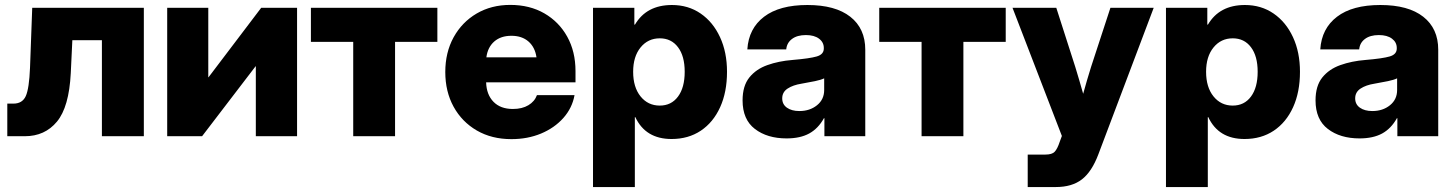

<svg xmlns="http://www.w3.org/2000/svg" viewBox="-20 -547 5842 771"><path d="M9.3 0V-130.9H33.7Q69.8 -130.9 83.5 -161.1Q97.2 -191.4 100.6 -275.9L109.4 -515.6H557.6V0H389.2V-385.7H270.5L264.2 -253.4Q257.3 -117.2 208.7 -58.6Q160.2 0 79.6 0Z M1172.9 0H1007.3V-280.8H1006.3L791.5 0H651.4V-515.6H816.4V-236.8H817.4L1028.8 -515.6H1172.9Z M1398.4 0V-378.9H1228.5V-515.6H1736.3V-378.9H1566.4V0Z M2033.7 11.7Q1954.6 11.7 1894.8 -22.9Q1835 -57.6 1801.5 -118.4Q1768.1 -179.2 1768.1 -257.8Q1768.1 -336.4 1801.5 -397.2Q1835 -458 1894 -492.7Q1953.1 -527.3 2029.3 -527.3Q2106.9 -527.3 2165.8 -493.4Q2224.6 -459.5 2257.8 -399.7Q2291 -339.8 2291 -261.7V-216.3H1932.1Q1933.6 -167 1961.7 -138.2Q1989.7 -109.4 2039.6 -109.4Q2076.7 -109.4 2101.8 -124.5Q2127 -139.6 2136.2 -165H2287.1Q2277.8 -113.3 2242.2 -73.2Q2206.5 -33.2 2152.6 -10.7Q2098.6 11.7 2033.7 11.7ZM1933.1 -316.9H2134.3Q2128.4 -357.4 2102.1 -380.4Q2075.7 -403.3 2033.7 -403.3Q1991.2 -403.3 1964.8 -380.4Q1938.5 -357.4 1933.1 -316.9Z M2361.3 204.1V-515.6H2527.3V-448.2H2529.8Q2576.2 -526.9 2678.2 -526.9Q2743.7 -526.9 2793.5 -492.7Q2843.3 -458.5 2871.3 -397.9Q2899.4 -337.4 2899.4 -258.8Q2899.4 -177.2 2871.8 -116.5Q2844.2 -55.7 2794.2 -22.2Q2744.1 11.2 2676.8 11.2Q2572.3 11.2 2531.2 -76.7H2529.3V204.1ZM2629.4 -123Q2675.8 -123 2702.6 -159.2Q2729.5 -195.3 2729.5 -258.8Q2729.5 -321.8 2702.6 -357.4Q2675.8 -393.1 2629.4 -393.1Q2582 -393.1 2552.2 -356.4Q2522.5 -319.8 2522.5 -258.8Q2522.5 -196.8 2552.2 -159.9Q2582 -123 2629.4 -123Z M3138.7 8.8Q3061 8.8 3011.5 -29.1Q2961.9 -66.9 2961.9 -144Q2961.9 -202.1 2989 -235.8Q3016.1 -269.5 3061.5 -285.6Q3106.9 -301.8 3162.1 -306.2Q3231.4 -312 3259.8 -320.3Q3288.1 -328.6 3288.1 -352.1V-354.5Q3288.1 -377.4 3268.8 -391.8Q3249.5 -406.2 3216.3 -406.2Q3181.2 -406.2 3160.4 -390.6Q3139.6 -375 3137.2 -348.6H2981Q2986.3 -432.6 3048.1 -479.7Q3109.9 -526.9 3222.2 -526.9Q3334.5 -526.9 3394.5 -479.7Q3454.6 -432.6 3454.6 -347.2V0H3290.5V-72.3H3288.6Q3265.6 -30.8 3229.5 -11Q3193.4 8.8 3138.7 8.8ZM3189.9 -101.1Q3231.9 -101.1 3260.7 -124.3Q3289.6 -147.5 3289.6 -185.5V-232.4Q3276.4 -226.1 3252.9 -221.2Q3229.5 -216.3 3198.2 -210.9Q3164.6 -205.6 3142.8 -191.4Q3121.1 -177.2 3121.1 -151.9Q3121.1 -127.9 3140.1 -114.5Q3159.2 -101.1 3189.9 -101.1Z M3680.7 0V-378.9H3510.7V-515.6H4018.6V-378.9H3848.6V0Z M4106.9 204.1V73.7H4178.2Q4204.6 73.7 4215.3 62.3Q4226.1 50.8 4235.4 22.5L4244.1 -1L4045.9 -515.6H4221.7L4297.9 -278.3Q4306.2 -251.5 4314 -224.6Q4321.8 -197.8 4329.6 -170.4Q4336.9 -197.8 4345 -224.6Q4353 -251.5 4361.3 -278.3L4439 -515.6H4612.8L4390.6 72.8Q4364.3 142.6 4324.5 173.3Q4284.7 204.1 4219.7 204.1Z M4662.1 204.1V-515.6H4828.1V-448.2H4830.6Q4877 -526.9 4979 -526.9Q5044.4 -526.9 5094.2 -492.7Q5144 -458.5 5172.1 -397.9Q5200.2 -337.4 5200.2 -258.8Q5200.2 -177.2 5172.6 -116.5Q5145 -55.7 5095 -22.2Q5044.9 11.2 4977.5 11.2Q4873 11.2 4832 -76.7H4830.1V204.1ZM4930.2 -123Q4976.6 -123 5003.4 -159.2Q5030.3 -195.3 5030.3 -258.8Q5030.3 -321.8 5003.4 -357.4Q4976.6 -393.1 4930.2 -393.1Q4882.8 -393.1 4853 -356.4Q4823.2 -319.8 4823.2 -258.8Q4823.2 -196.8 4853 -159.9Q4882.8 -123 4930.2 -123Z M5439.5 8.8Q5361.8 8.8 5312.3 -29.1Q5262.7 -66.9 5262.7 -144Q5262.7 -202.1 5289.8 -235.8Q5316.9 -269.5 5362.3 -285.6Q5407.7 -301.8 5462.9 -306.2Q5532.2 -312 5560.5 -320.3Q5588.9 -328.6 5588.9 -352.1V-354.5Q5588.9 -377.4 5569.6 -391.8Q5550.3 -406.2 5517.1 -406.2Q5481.9 -406.2 5461.2 -390.6Q5440.4 -375 5438 -348.6H5281.7Q5287.1 -432.6 5348.9 -479.7Q5410.6 -526.9 5522.9 -526.9Q5635.3 -526.9 5695.3 -479.7Q5755.4 -432.6 5755.4 -347.2V0H5591.3V-72.3H5589.4Q5566.4 -30.8 5530.3 -11Q5494.1 8.8 5439.5 8.8ZM5490.7 -101.1Q5532.7 -101.1 5561.5 -124.3Q5590.3 -147.5 5590.3 -185.5V-232.4Q5577.1 -226.1 5553.7 -221.2Q5530.3 -216.3 5499 -210.9Q5465.3 -205.6 5443.6 -191.4Q5421.9 -177.2 5421.9 -151.9Q5421.9 -127.9 5440.9 -114.5Q5460 -101.1 5490.7 -101.1Z"/></svg>

Font: Inter Display ExtraBold
Style: Regular
Weight: 800
Designer: Rasmus Andersson
Foundry: rsms
Version: Version 4.000;git-a52131595